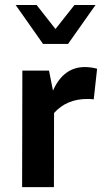

<svg xmlns="http://www.w3.org/2000/svg" viewBox="-20 -764 421 784"><path d="M326.2 -490.2Q351.1 -490.2 376.5 -483.4L362.8 -358.4Q349.1 -359.9 336.4 -359.9Q252.4 -359.9 200.7 -302.7L200.2 0H70.3L71.3 -475.6H180.2L196.3 -394Q239.3 -490.2 326.2 -490.2ZM43.9 -743.7H129.4L206.5 -645.5L284.2 -743.7H370.1L257.8 -584.5H155.8Z"/></svg>

Font: Selawik Semibold
Style: Regular
Weight: 600
Designer: Aaron Bell
Foundry: Microsoft Corporation
Version: Version 1.01